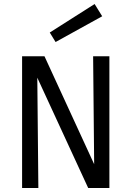

<svg xmlns="http://www.w3.org/2000/svg" viewBox="-20 -935 654 955"><path d="M133.5 -618 134.9 -655H201.3L486 -36.4L485.3 0H418.6ZM524.1 0H449.5L443.2 -655H524.1ZM170.8 0H89.9V-655H164.5ZM227.5 -773.2 450.6 -915 488.3 -854.1 256.5 -726Z"/></svg>

Font: Intel One Mono Light
Style: Regular
Weight: 300
Monospace: yes
Designer: Fred Shallcrass
Foundry: Frere-Jones Type LLC
Version: Version 1.004